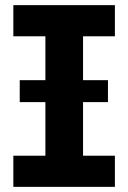

<svg xmlns="http://www.w3.org/2000/svg" viewBox="-20 -727 499 747"><path d="M31.9 -707H427V-585.8H31.9ZM31.9 -121.2H427V0H31.9ZM303.1 0H156.6V-707H303.1ZM56.8 -415.1H400V-329.7H56.8Z"/></svg>

Font: Pretendard GOV Variable
Style: Regular
Weight: 400
Designer: Base glyphs from Inter by Rasmus Andersson; Hangul glyphs from Noto Sans CJK(Source Han Sans) by Jang Soo-young and Kang
Foundry: Kil Hyung-jin
Version: Version 1.307;Glyphs 3.2 (3192)